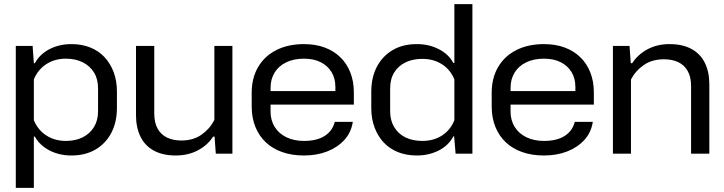

<svg xmlns="http://www.w3.org/2000/svg" viewBox="-20 -749 3528 936"><path d="M57 167V-525H139L145 -441H150Q174 -485 221.5 -509.5Q269 -534 328 -534Q379 -534 420 -517.5Q461 -501 489.5 -470.5Q518 -440 534 -397.5Q550 -355 550 -303V-223Q550 -153 522.5 -101Q495 -49 445.5 -20Q396 9 328 9Q269 9 221.5 -15.5Q174 -40 150 -83H145V167ZM301 -62Q348 -62 383 -79.5Q418 -97 438 -129.5Q458 -162 458 -206V-318Q458 -364 438 -396Q418 -428 383 -445.5Q348 -463 301 -463Q247 -463 206 -436.5Q165 -410 145 -362V-163Q165 -115 206 -88.5Q247 -62 301 -62Z M1113 -525V0H1032L1026 -83H1019Q992 -41 944.5 -16Q897 9 837 9Q773 9 729.5 -15Q686 -39 664.5 -83.5Q643 -128 643 -187V-525H732V-196Q732 -151 748.5 -121.5Q765 -92 795 -78Q825 -64 864 -64Q922 -64 962.5 -92.5Q1003 -121 1025 -164V-525Z M1462 9Q1403 9 1356 -7.5Q1309 -24 1276 -55Q1243 -86 1225 -130.5Q1207 -175 1207 -230V-296Q1207 -369 1238.5 -422.5Q1270 -476 1327.5 -505Q1385 -534 1462 -534Q1518 -534 1562.5 -517.5Q1607 -501 1639 -470Q1671 -439 1688 -395.5Q1705 -352 1705 -299V-239H1285V-305H1628L1615 -287V-325Q1615 -367 1596 -398Q1577 -429 1543 -446Q1509 -463 1462 -463Q1412 -463 1375 -445Q1338 -427 1318.5 -395Q1299 -363 1299 -320V-205Q1299 -163 1319 -130.5Q1339 -98 1376 -80Q1413 -62 1462 -62Q1525 -62 1563 -86.5Q1601 -111 1612 -155H1700Q1692 -103 1658.5 -66.5Q1625 -30 1574.5 -10.5Q1524 9 1462 9Z M2012 9Q1961 9 1920 -7.5Q1879 -24 1850.5 -54.5Q1822 -85 1806 -127.5Q1790 -170 1790 -221V-302Q1790 -372 1817.5 -424Q1845 -476 1894.5 -505Q1944 -534 2012 -534Q2071 -534 2119 -509.5Q2167 -485 2190 -442H2195V-729H2283V0H2201L2194 -84H2190Q2167 -40 2119 -15.5Q2071 9 2012 9ZM2039 -62Q2094 -62 2135 -88.5Q2176 -115 2195 -163V-362Q2176 -409 2135 -435.5Q2094 -462 2039 -462Q1992 -462 1957 -445Q1922 -428 1902 -396Q1882 -364 1882 -318V-206Q1882 -162 1902 -129Q1922 -96 1957 -79Q1992 -62 2039 -62Z M2632 9Q2573 9 2526 -7.5Q2479 -24 2446 -55Q2413 -86 2395 -130.5Q2377 -175 2377 -230V-296Q2377 -369 2408.5 -422.5Q2440 -476 2497.5 -505Q2555 -534 2632 -534Q2688 -534 2732.5 -517.5Q2777 -501 2809 -470Q2841 -439 2858 -395.5Q2875 -352 2875 -299V-239H2455V-305H2798L2785 -287V-325Q2785 -367 2766 -398Q2747 -429 2713 -446Q2679 -463 2632 -463Q2582 -463 2545 -445Q2508 -427 2488.5 -395Q2469 -363 2469 -320V-205Q2469 -163 2489 -130.5Q2509 -98 2546 -80Q2583 -62 2632 -62Q2695 -62 2733 -86.5Q2771 -111 2782 -155H2870Q2862 -103 2828.5 -66.5Q2795 -30 2744.5 -10.5Q2694 9 2632 9Z M2968 0V-525H3049L3055 -441H3062Q3090 -484 3137 -509Q3184 -534 3244 -534Q3308 -534 3351.5 -510Q3395 -486 3416.5 -442Q3438 -398 3438 -338V0H3349V-329Q3349 -374 3332.5 -403Q3316 -432 3286.5 -446Q3257 -460 3217 -460Q3159 -460 3118.5 -432Q3078 -404 3056 -361V0Z"/></svg>

Font: Hubot Sans
Style: Regular
Weight: 400
Designer: Deni Anggara
Foundry: GitHub, Inc., Subsidiary of Microsoft Corporation
Version: Version 2.000